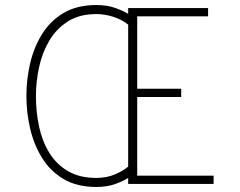

<svg xmlns="http://www.w3.org/2000/svg" viewBox="-20 -732 955 764"><path d="M363 12Q286.5 12 233.2 -19.5Q180 -51 147.5 -103.5Q115 -156 100 -220.2Q85 -284.5 85 -350Q85 -416 100 -480.2Q115 -544.5 147.8 -597Q180.5 -649.5 233.8 -680.8Q287 -712 363 -712Q406 -712 438.2 -700.5Q470.5 -689 490 -677V-700H808V-667H526V-379H701V-346H526V-33H830V0H490V-24Q472 -12 439 0Q406 12 363 12ZM363 -24Q404.5 -24 437.5 -38.2Q470.5 -52.5 490 -69V-634Q464.5 -654.5 430.8 -665.2Q397 -676 363 -676Q296.5 -676 250.5 -647Q204.5 -618 176.2 -570.2Q148 -522.5 135.5 -464.8Q123 -407 123 -349Q123 -286.5 135.5 -228.2Q148 -170 176.2 -124Q204.5 -78 250.5 -51Q296.5 -24 363 -24Z"/></svg>

Font: Overpass Thin
Style: Regular
Weight: 250
Designer: Delve Withrington, Dave Bailey, Thomas Jockin
Foundry: Delve Fonts LLC
Version: Version 4.000